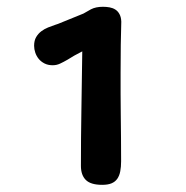

<svg xmlns="http://www.w3.org/2000/svg" viewBox="-20 -879 539 555"><path d="M275.4 -344.7Q242.2 -344.7 228 -358.9Q213.9 -373 213.9 -399.4Q213.9 -480.5 215.3 -561.8Q216.8 -643.1 217.8 -730.5Q204.1 -723.6 194.8 -718.3Q185.5 -712.9 175.3 -706.5Q163.6 -699.7 153.6 -695.1Q143.6 -690.4 132.3 -690.4Q118.7 -690.4 108.6 -695.6Q98.6 -700.7 92 -708.7Q85.4 -716.8 82 -726.8Q78.6 -736.8 78.6 -746.6Q78.6 -761.7 84.5 -771.7Q90.3 -781.7 99.4 -788.6Q108.4 -795.4 118.9 -799.6Q129.4 -803.7 139.2 -807.1Q144 -808.1 163.1 -816.2Q182.1 -824.2 221.2 -839.8Q229 -844.7 242.9 -852.1Q256.8 -859.4 277.8 -859.4Q287.6 -859.4 296.9 -857.7Q306.2 -856 313.5 -851.3Q320.8 -846.7 325.4 -838.1Q330.1 -829.6 330.6 -816.4Q329.6 -787.1 329.1 -749.5Q328.6 -711.9 328.6 -668Q328.6 -639.2 328.6 -608.6Q328.6 -578.1 329.1 -546.4Q329.6 -513.2 329.8 -479.7Q330.1 -446.3 330.1 -413.1Q330.1 -396.5 327.6 -383.8Q325.2 -371.1 319.1 -362.3Q313 -353.5 302.5 -349.1Q292 -344.7 275.4 -344.7Z"/></svg>

Font: Autour One
Style: Regular
Weight: 400
Version: Version 1.007; ttfautohint (v0.92) -l 24 -r 24 -G 200 -x 7 -